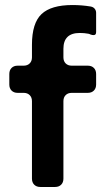

<svg xmlns="http://www.w3.org/2000/svg" viewBox="-20 -743 411 763"><path d="M107 -33V-341Q107 -356 98 -365Q89 -374 74 -374H50Q35 -374 26 -383Q17 -392 17 -407V-449Q17 -464 26 -473Q35 -482 50 -482H74Q89 -482 98 -491Q107 -500 107 -515V-565Q107 -651 145 -687Q183 -723 268 -723Q305 -723 341 -717Q351 -715 356.5 -708Q362 -701 362 -692V-615Q362 -601 346 -604Q345 -605 342 -605L335 -608Q334 -608 333 -608.5Q332 -609 331 -609Q315 -612 297 -612Q232 -612 232 -549V-515Q232 -500 241 -491Q250 -482 265 -482H329Q344 -482 353 -473Q362 -464 362 -449V-407Q362 -392 353 -383Q344 -374 329 -374H265Q250 -374 241 -365Q232 -356 232 -341V-33Q232 -18 223 -9Q214 0 199 0H140Q125 0 116 -9Q107 -18 107 -33Z"/></svg>

Font: Higure Gothic Black
Style: Regular
Weight: 900
Designer: Yoshimichi Ohira
Foundry: Positype
Version: Version 1.000